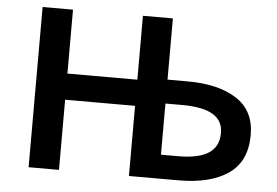

<svg xmlns="http://www.w3.org/2000/svg" viewBox="-51 -787 1235 856"><g transform="rotate(5 566.5 -358.5)"><path d="M106 -717H242V-431H555V-717H689V-443H779Q917 -443 998.5 -390.5Q1080 -338 1080 -229Q1080 -111 999.5 -55.5Q919 0 778 0H555V-314H242V0H106ZM947 -227Q947 -282 901.5 -309Q856 -336 764 -336H689V-107H767Q856 -107 901.5 -136Q947 -165 947 -227Z"/></g></svg>

Font: Nebula Sans Semibold
Style: Regular
Weight: 600
Designer: Paul D. Hunt for Adobe (as Source Sans)
Foundry: Nebula Entertainment & Broadcasting LLC
Version: Version 1.010